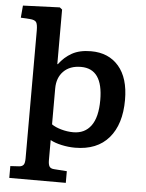

<svg xmlns="http://www.w3.org/2000/svg" viewBox="-63 -817 822 1083"><g transform="rotate(5 348.0 -275.5)"><path d="M31 216V149L81 146Q96 145 104.5 136Q113 127 113 98V-626Q113 -660 105 -672.5Q97 -685 68 -687L17 -690L23 -759L231 -767L245 -756V-447H248Q278 -488 321 -512Q364 -536 429 -536Q528 -536 585.5 -469.5Q643 -403 643 -279Q643 -141 576.5 -63.5Q510 14 385 14Q347 14 308.5 5.5Q270 -3 245 -17V97Q245 121 252 132.5Q259 144 280 145L351 150V216ZM368 -72Q433 -72 468.5 -120.5Q504 -169 504 -266Q504 -443 380 -443Q317 -443 281 -406.5Q245 -370 245 -309V-106Q264 -92 298.5 -82Q333 -72 368 -72Z"/></g></svg>

Font: Literata 7pt SemiBold
Style: Regular
Weight: 600
Designer: Latin by Veronika Burian and Jose Scaglione. Greek by Irene Vlachou. Cyrillic by Vera Evstafieva.
Foundry: TypeTogether
Version: Version 3.002